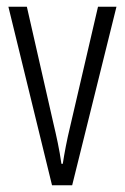

<svg xmlns="http://www.w3.org/2000/svg" viewBox="-20 -552 372 572"><path d="M135 0H195L327 -532H272L189 -175C179 -134 172 -96 167 -64H163C157 -107 148 -147 139 -185L60 -532H5Z"/></svg>

Font: Noto Sans Armenian ExtraCondensed Light
Style: Regular
Weight: 300
Width: 2
Designer: Monotype Design Team
Foundry: Monotype Imaging Inc.
Version: Version 2.008